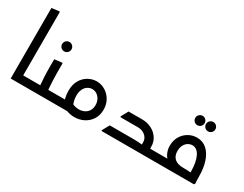

<svg xmlns="http://www.w3.org/2000/svg" viewBox="-81 -1250 2235 1758"><g transform="rotate(30 1036.0 -370.5)"><path d="M158 0 73 -1V-746L155 -756L158 -748ZM73 0V-82H244V0ZM244 0V-82Q256 -82 260 -71Q264 -60 264 -42Q264 -24 260 -12Q256 0 244 0Z M372 -460Q352 -460 337.5 -474.5Q323 -489 323 -509Q323 -530 337.5 -544.5Q352 -559 373 -559Q393 -559 407.5 -544.5Q422 -530 422 -509Q422 -489 407.5 -474.5Q393 -460 372 -460Z M391 0V-82H501V0ZM501 0V-82Q513 -82 517 -71Q521 -60 521 -42Q521 -24 517 -12Q513 0 501 0ZM339 0 342 -42Q342 -42 339 -74.5Q336 -107 333 -158Q330 -209 330 -265V-352L412 -362L415 -354V-247Q415 -206 417.5 -165Q420 -124 422.5 -89.5Q425 -55 427.5 -34.5Q430 -14 430 -14L415 0ZM244 0V-82H350V0ZM244 0Q233 0 228.5 -12Q224 -24 224 -42Q224 -60 228.5 -71Q233 -82 244 -82Z M753 15Q716 15 678.5 3Q641 -9 605 -31L651 -100Q678 -84 702.5 -75.5Q727 -67 753 -67Q787 -67 813.5 -81Q840 -95 854 -119.5Q868 -144 868 -177Q868 -209 855 -234.5Q842 -260 819.5 -275Q797 -290 770 -290Q742 -290 719.5 -274.5Q697 -259 684.5 -231.5Q672 -204 672 -167Q672 -139 678 -113Q684 -87 695 -68L620 -28Q605 -56 596 -93Q587 -130 587 -167Q587 -235 614 -280.5Q641 -326 683 -349Q725 -372 770 -372Q818 -372 860 -347Q902 -322 927.5 -278Q953 -234 953 -177Q953 -118 925.5 -75Q898 -32 852.5 -8.5Q807 15 753 15ZM501 0V-82H679V0ZM501 0Q490 0 485.5 -12Q481 -24 481 -42Q481 -60 485.5 -71Q490 -82 501 -82Z M1467 0V-82H1586V0ZM1586 0V-82Q1598 -82 1602 -71Q1606 -60 1606 -42Q1606 -24 1602 -12Q1598 0 1586 0ZM1415 -102Q1415 -128 1400.5 -149.5Q1386 -171 1361 -183.5Q1336 -196 1304 -196H1155V-207L1164 -278H1304Q1357 -278 1402 -255.5Q1447 -233 1473.5 -193Q1500 -153 1500 -102ZM1035 0 1032 -7 1073 -82H1199V0ZM1073 0V-82H1324Q1349 -82 1373.5 -80.5Q1398 -79 1414 -77Q1430 -75 1430 -75V0ZM1122 -196 1118 -203 1159 -278H1277V-196ZM1424 0Q1422 -17 1418.5 -41.5Q1415 -66 1415 -102H1500Q1500 -70 1503 -49Q1506 -28 1508 -14L1493 0Z M1766 -484Q1746 -484 1731.5 -498.5Q1717 -513 1717 -533Q1717 -554 1731.5 -568.5Q1746 -583 1767 -583Q1787 -583 1801.5 -568.5Q1816 -554 1816 -533Q1816 -513 1801.5 -498.5Q1787 -484 1766 -484ZM1879 -484Q1859 -484 1844.5 -498.5Q1830 -513 1830 -533Q1830 -554 1844.5 -568.5Q1859 -583 1880 -583Q1900 -583 1914.5 -568.5Q1929 -554 1929 -533Q1929 -513 1914.5 -498.5Q1900 -484 1879 -484Z M1586 0V-82H1851Q1874 -82 1897 -81Q1920 -80 1935 -78Q1950 -76 1950 -76L1929 -73Q1929 -77 1929 -80.5Q1929 -84 1929 -88Q1928 -190 1899 -246.5Q1870 -303 1821 -303Q1797 -303 1775 -289.5Q1753 -276 1740 -250Q1727 -224 1727 -188Q1727 -138 1757.5 -110Q1788 -82 1849 -82V-21Q1776 -21 1730 -45.5Q1684 -70 1663 -110Q1642 -150 1642 -196Q1642 -251 1666.5 -293.5Q1691 -336 1732.5 -360.5Q1774 -385 1823 -385Q1885 -385 1928 -346Q1971 -307 1993 -240Q2015 -173 2015 -86Q2015 -64 2016 -43.5Q2017 -23 2018 -11L2010 0ZM1586 0Q1575 0 1570.5 -12Q1566 -24 1566 -42Q1566 -60 1570.5 -71Q1575 -82 1586 -82Z"/></g></svg>

Font: Fustat Medium
Style: Regular
Weight: 500
Designer: Mohamed Gaber, Khaled Hosny, Laura Garcia Mut
Foundry: Kief Type Foundry, Alif Type Foundry, Hard Type Foundry
Version: Version 1.007